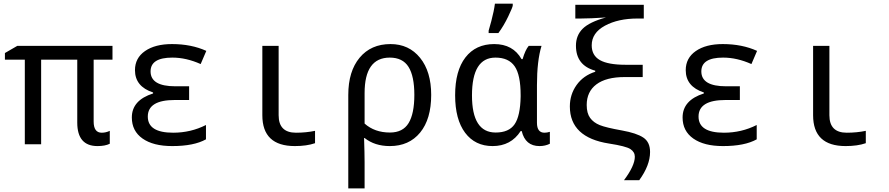

<svg xmlns="http://www.w3.org/2000/svg" viewBox="-20 -786 4841 1046"><path d="M578.1 -73.2V-2.9Q552.7 9.8 511.2 9.8Q400.9 9.8 400.9 -118.2V-460.9H204.1V0H115.2V-460.9H6.8V-497.1L74.2 -536.1H592.8V-460.9H490.2V-124Q490.2 -63 534.2 -63Q556.6 -63 578.1 -73.2Z M1010.3 -315.9V-241.2H932.1Q785.2 -241.2 785.2 -150.9Q785.2 -63 923.3 -63Q1019 -63 1102.1 -105V-26.9Q1036.6 9.8 918 9.8Q814.9 9.8 756.6 -31.2Q698.2 -72.3 698.2 -146Q698.2 -240.2 814 -276.9V-282.2Q715.3 -314.5 715.3 -403.8Q715.3 -469.7 770 -507.8Q824.7 -545.9 917 -545.9Q1022.5 -545.9 1104 -508.8L1073.2 -437Q994.6 -472.2 918.9 -472.2Q800.3 -472.2 800.3 -397Q800.3 -315.9 935.1 -315.9Z M1498 -536.1V-158.2Q1498 -63 1592.3 -63Q1647 -63 1696.3 -73.2V-5.9Q1650.9 9.8 1586.4 9.8Q1409.2 9.8 1409.2 -158.2V-536.1Z M1966.3 -34.2H1963.4Q1966.3 50.8 1966.3 98.1V240.2H1877.4V-269Q1877.4 -397.5 1939.2 -471.7Q2001 -545.9 2107.4 -545.9Q2208 -545.9 2268.6 -470.9Q2329.1 -396 2329.1 -269Q2329.1 -137.2 2268.8 -63.7Q2208.5 9.8 2103.5 9.8Q2021.5 9.8 1966.3 -34.2ZM1966.3 -112.8Q2021 -64 2104.5 -64Q2174.8 -64 2206.1 -115.5Q2237.3 -167 2237.3 -269Q2237.3 -371.1 2205.6 -421.6Q2173.8 -472.2 2103.5 -472.2Q1966.3 -472.2 1966.3 -278.8Z M2821.3 -463.9H2827.1Q2841.8 -514.2 2860.4 -536.1H2930.2Q2905.3 -455.1 2905.3 -321.8V-117.2Q2905.3 -63 2946.3 -63Q2960.4 -63 2975.6 -67.9V-2.9Q2950.2 9.8 2919.4 9.8Q2841.8 9.8 2822.3 -71.8H2816.4Q2763.7 9.8 2663.6 9.8Q2568.4 9.8 2513.9 -62.7Q2459.5 -135.3 2459.5 -267.1Q2459.5 -400.4 2515.6 -473.1Q2571.8 -545.9 2672.4 -545.9Q2774.9 -545.9 2821.3 -463.9ZM2816.4 -259.8V-267.1Q2816.4 -377.9 2783.7 -425Q2751 -472.2 2679.2 -472.2Q2551.3 -472.2 2551.3 -266.1Q2551.3 -64 2680.2 -64Q2752.4 -64 2783.4 -108.9Q2814.5 -153.8 2816.4 -259.8ZM2642.1 -619.1 2656.7 -671.4Q2671.4 -727.1 2676.3 -766.1H2773.4V-755.9Q2773.4 -748 2749.3 -697.3Q2725.1 -646.5 2695.3 -606H2642.1Z M3481.4 -433.1V-366.2H3383.3Q3282.2 -366.2 3229.2 -326.4Q3176.3 -286.6 3176.3 -213.9Q3176.3 -169.4 3194.8 -143.8Q3213.4 -118.2 3247.3 -104.5Q3281.2 -90.8 3368.7 -75.2Q3447.8 -61 3484.6 -36.6Q3521.5 -12.2 3521.5 42Q3521.5 114.7 3462.4 195.8H3379.4Q3438.5 116.7 3438.5 67.9Q3438.5 42 3414.3 26.1Q3390.1 10.3 3298.3 -3.9Q3084.5 -37.1 3084.5 -206.1Q3084.5 -271.5 3121.3 -323Q3158.2 -374.5 3222.7 -395V-400.9Q3117.7 -429.7 3117.7 -537.1Q3117.7 -592.8 3154.3 -629.4Q3190.9 -666 3281.2 -690.9Q3195.3 -685.1 3144.5 -685.1H3114.3V-759.8H3487.3V-685.1H3453.6Q3347.7 -685.1 3275.6 -646Q3203.6 -606.9 3203.6 -539.1Q3203.6 -483.9 3248.3 -458.5Q3293 -433.1 3388.7 -433.1Z M4010.7 -315.9V-241.2H3932.6Q3785.6 -241.2 3785.6 -150.9Q3785.6 -63 3923.8 -63Q4019.5 -63 4102.5 -105V-26.9Q4037.1 9.8 3918.5 9.8Q3815.4 9.8 3757.1 -31.2Q3698.7 -72.3 3698.7 -146Q3698.7 -240.2 3814.5 -276.9V-282.2Q3715.8 -314.5 3715.8 -403.8Q3715.8 -469.7 3770.5 -507.8Q3825.2 -545.9 3917.5 -545.9Q4022.9 -545.9 4104.5 -508.8L4073.7 -437Q3995.1 -472.2 3919.4 -472.2Q3800.8 -472.2 3800.8 -397Q3800.8 -315.9 3935.5 -315.9Z M4498.5 -536.1V-158.2Q4498.5 -63 4592.8 -63Q4647.5 -63 4696.8 -73.2V-5.9Q4651.4 9.8 4586.9 9.8Q4409.7 9.8 4409.7 -158.2V-536.1Z"/></svg>

Font: WenQuanYi Micro Hei Mono
Style: Regular
Weight: 400
Foundry: Ascender Corporation
Version: Version 0.2.0-beta